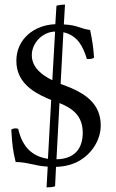

<svg xmlns="http://www.w3.org/2000/svg" viewBox="-20 -715 505 833"><path d="M371 -585C324 -591 319 -606 257 -609L262 -695C249 -695 234 -693 225 -690L220 -610C130 -607 51 -547 51 -451C51 -364 114 -319 186 -288C191 -286 197 -284 202 -281L188 -26C121 -36 77 -76 59 -156C48 -160 38 -158 29 -153C33 -81 37 -58 48 -12C100 -12 125 4 187 8L182 98C192 98 211 97 219 93L223 9C262 8 300 -2 330 -21C383 -54 417 -112 417 -171C417 -260 356 -304 289 -333C278 -338 261 -344 243 -351L255 -575C318 -561 341 -511 357 -459C358 -459 359 -459 361 -459C371 -459 381 -459 388 -465C385 -510 381 -536 371 -585ZM238 -268C289 -247 339 -217 339 -139C339 -65 298 -25 225 -24ZM207 -367C162 -389 118 -422 118 -476C118 -528 164 -577 219 -578Z"/></svg>

Font: Libertinus Math
Style: Regular
Weight: 400
Designer: Philipp H. Poll, Khaled Hosny
Foundry: Caleb Maclennan
Version: Version 7.050;RELEASE